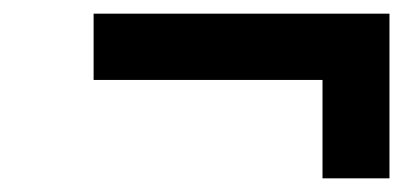

<svg xmlns="http://www.w3.org/2000/svg" viewBox="-20 -371 600 281"><path d="M117 -351H550V-110H452V-254H117Z"/></svg>

Font: Titillium Web
Style: SemiBold Italic
Weight: 600
Italic angle: -13°
Version: Version 1.001;PS 57.000;hotconv 1.0.70;makeotf.lib2.5.55311